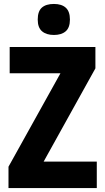

<svg xmlns="http://www.w3.org/2000/svg" viewBox="-20 -952 532 972"><path d="M470 0H23V-108L286 -581H29V-714H463V-606L201 -134H470ZM253 -932Q292 -932 313 -913Q334 -894 334 -853Q334 -812 312.5 -793.5Q291 -775 253 -775Q215 -775 193 -793.5Q171 -812 171 -853Q171 -895 192 -913.5Q213 -932 253 -932Z"/></svg>

Font: Noto Sans Arabic Cond ExtBd
Style: Regular
Weight: 800
Width: 3
Designer: Monotype Design Team, Nadine Chahine, Nizar Qandah and Khaled Hosny
Foundry: Monotype Imaging Inc.
Version: Version 2.012; ttfautohint (v1.8.4.7-5d5b)